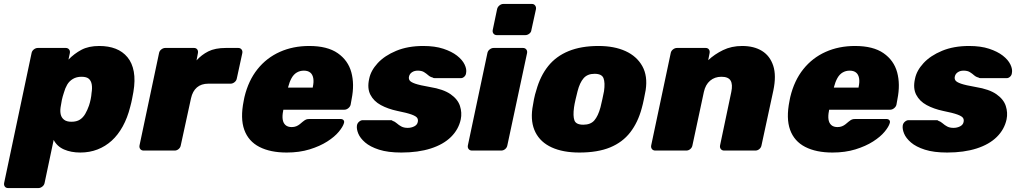

<svg xmlns="http://www.w3.org/2000/svg" viewBox="-66 -763 5162 973"><path d="M-25 190Q-36 190 -41.5 182.5Q-47 175 -45 164L94 -494Q96 -505 105.5 -512.5Q115 -520 126 -520H267Q278 -520 284 -512.5Q290 -505 288 -494L281 -461Q310 -491 346.5 -510.5Q383 -530 437 -530Q484 -530 520 -516Q556 -502 580 -473Q604 -444 612 -400Q620 -356 610 -297Q606 -276 603 -260Q600 -244 594 -222Q580 -166 556 -122.5Q532 -79 500 -50Q468 -21 428 -5.5Q388 10 341 10Q294 10 258.5 -5.5Q223 -21 206 -54L160 164Q158 175 148.5 182.5Q139 190 129 190ZM296 -146Q322 -146 338.5 -156.5Q355 -167 366 -186Q377 -205 385 -228Q390 -243 393.5 -260Q397 -277 398 -292Q402 -316 399 -334.5Q396 -353 384.5 -363.5Q373 -374 347 -374Q322 -374 303.5 -363Q285 -352 274.5 -334Q264 -316 258 -294Q251 -273 247.5 -256.5Q244 -240 241 -219Q238 -198 242 -182Q246 -166 259 -156Q272 -146 296 -146Z M662 0Q651 0 645 -7.5Q639 -15 641 -26L740 -494Q742 -505 751.5 -512.5Q761 -520 772 -520H917Q928 -520 933.5 -512.5Q939 -505 937 -494L930 -457Q955 -485 989.5 -502.5Q1024 -520 1079 -520H1141Q1152 -520 1158 -512.5Q1164 -505 1162 -494L1134 -365Q1132 -354 1122.5 -346.5Q1113 -339 1103 -339H990Q954 -339 932 -320Q910 -301 902 -265L850 -26Q848 -15 839 -7.5Q830 0 819 0Z M1387 10Q1304 10 1248.5 -18.5Q1193 -47 1172 -105Q1151 -163 1169 -252Q1170 -256 1171 -262.5Q1172 -269 1173 -272Q1193 -355 1239 -412.5Q1285 -470 1352 -500Q1419 -530 1501 -530Q1593 -530 1645.5 -493.5Q1698 -457 1714.5 -396.5Q1731 -336 1716 -261L1711 -233Q1709 -223 1699.5 -215Q1690 -207 1679 -207H1370Q1370 -207 1369.5 -205Q1369 -203 1369 -201Q1364 -177 1366.5 -158.5Q1369 -140 1380.5 -129.5Q1392 -119 1412 -119Q1425 -119 1435 -123Q1445 -127 1453 -133.5Q1461 -140 1468 -146Q1479 -155 1485.5 -157.5Q1492 -160 1503 -160H1660Q1670 -160 1675 -154Q1680 -148 1677 -139Q1672 -121 1651 -95.5Q1630 -70 1592.5 -46Q1555 -22 1503 -6Q1451 10 1387 10ZM1394 -319H1519V-321Q1525 -348 1521.5 -367Q1518 -386 1506 -395.5Q1494 -405 1474 -405Q1454 -405 1438 -395.5Q1422 -386 1411.5 -367Q1401 -348 1394 -321Z M1968 10Q1900 10 1855 -4.5Q1810 -19 1784.5 -41Q1759 -63 1749.5 -86.5Q1740 -110 1743 -128Q1745 -139 1754 -146.5Q1763 -154 1772 -154H1916Q1918 -154 1919.5 -153.5Q1921 -153 1923 -151Q1935 -147 1945 -138Q1955 -129 1968 -122Q1981 -115 2000 -115Q2018 -115 2033 -122.5Q2048 -130 2051 -144Q2054 -156 2048.5 -165Q2043 -174 2020 -182.5Q1997 -191 1947 -201Q1900 -211 1864 -230.5Q1828 -250 1811 -283Q1794 -316 1805 -364Q1813 -405 1848 -443Q1883 -481 1942 -505.5Q2001 -530 2079 -530Q2138 -530 2180.5 -516Q2223 -502 2250 -481Q2277 -460 2288.5 -436Q2300 -412 2296 -393Q2295 -382 2287 -374.5Q2279 -367 2270 -367H2138Q2135 -367 2132 -367.5Q2129 -368 2127 -370Q2114 -373 2104.5 -381.5Q2095 -390 2083 -397.5Q2071 -405 2051 -405Q2034 -405 2022 -397Q2010 -389 2007 -376Q2004 -365 2009.5 -356Q2015 -347 2038 -339Q2061 -331 2113 -322Q2181 -311 2217.5 -285.5Q2254 -260 2265 -226Q2276 -192 2269 -158Q2258 -107 2219.5 -69Q2181 -31 2117 -10.5Q2053 10 1968 10Z M2326 0Q2315 0 2309 -7.5Q2303 -15 2305 -26L2404 -494Q2406 -505 2415.5 -512.5Q2425 -520 2436 -520H2584Q2595 -520 2601 -512.5Q2607 -505 2605 -494L2505 -26Q2503 -15 2494 -7.5Q2485 0 2474 0ZM2452 -585Q2441 -585 2435 -592.5Q2429 -600 2431 -611L2453 -716Q2455 -727 2464.5 -735Q2474 -743 2485 -743H2630Q2640 -743 2646 -735Q2652 -727 2650 -716L2627 -611Q2626 -600 2616.5 -592.5Q2607 -585 2596 -585Z M2870 10Q2787 10 2730 -16Q2673 -42 2647.5 -92.5Q2622 -143 2632 -214Q2635 -235 2640 -260Q2645 -285 2652 -306Q2672 -378 2712 -428Q2752 -478 2815.5 -504Q2879 -530 2967 -530Q3047 -530 3104 -504Q3161 -478 3189 -428Q3217 -378 3206 -306Q3202 -285 3197 -260Q3192 -235 3186 -214Q3167 -143 3128 -92.5Q3089 -42 3026 -16Q2963 10 2870 10ZM2890 -131Q2927 -131 2946 -153Q2965 -175 2977 -219Q2981 -234 2986.5 -260Q2992 -286 2995 -301Q3001 -344 2992.5 -366.5Q2984 -389 2947 -389Q2911 -389 2891.5 -366.5Q2872 -344 2861 -301Q2857 -286 2851 -260Q2845 -234 2843 -219Q2837 -175 2845 -153Q2853 -131 2890 -131Z M3255 0Q3244 0 3238 -7.5Q3232 -15 3234 -26L3333 -494Q3335 -505 3344.5 -512.5Q3354 -520 3365 -520H3510Q3521 -520 3526.5 -512.5Q3532 -505 3530 -494L3523 -458Q3555 -488 3598 -509Q3641 -530 3695 -530Q3755 -530 3795.5 -505Q3836 -480 3852.5 -430Q3869 -380 3853 -304L3793 -26Q3791 -15 3782 -7.5Q3773 0 3762 0H3604Q3593 0 3587 -7.5Q3581 -15 3583 -26L3640 -297Q3648 -335 3636.5 -354.5Q3625 -374 3590 -374Q3556 -374 3532.5 -354Q3509 -334 3501 -297L3443 -26Q3441 -15 3432 -7.5Q3423 0 3412 0Z M4153 10Q4070 10 4014.5 -18.5Q3959 -47 3938 -105Q3917 -163 3935 -252Q3936 -256 3937 -262.5Q3938 -269 3939 -272Q3959 -355 4005 -412.5Q4051 -470 4118 -500Q4185 -530 4267 -530Q4359 -530 4411.5 -493.5Q4464 -457 4480.5 -396.5Q4497 -336 4482 -261L4477 -233Q4475 -223 4465.5 -215Q4456 -207 4445 -207H4136Q4136 -207 4135.5 -205Q4135 -203 4135 -201Q4130 -177 4132.5 -158.5Q4135 -140 4146.5 -129.5Q4158 -119 4178 -119Q4191 -119 4201 -123Q4211 -127 4219 -133.5Q4227 -140 4234 -146Q4245 -155 4251.5 -157.5Q4258 -160 4269 -160H4426Q4436 -160 4441 -154Q4446 -148 4443 -139Q4438 -121 4417 -95.5Q4396 -70 4358.5 -46Q4321 -22 4269 -6Q4217 10 4153 10ZM4160 -319H4285V-321Q4291 -348 4287.5 -367Q4284 -386 4272 -395.5Q4260 -405 4240 -405Q4220 -405 4204 -395.5Q4188 -386 4177.5 -367Q4167 -348 4160 -321Z M4734 10Q4666 10 4621 -4.5Q4576 -19 4550.5 -41Q4525 -63 4515.5 -86.5Q4506 -110 4509 -128Q4511 -139 4520 -146.5Q4529 -154 4538 -154H4682Q4684 -154 4685.5 -153.5Q4687 -153 4689 -151Q4701 -147 4711 -138Q4721 -129 4734 -122Q4747 -115 4766 -115Q4784 -115 4799 -122.5Q4814 -130 4817 -144Q4820 -156 4814.5 -165Q4809 -174 4786 -182.5Q4763 -191 4713 -201Q4666 -211 4630 -230.5Q4594 -250 4577 -283Q4560 -316 4571 -364Q4579 -405 4614 -443Q4649 -481 4708 -505.5Q4767 -530 4845 -530Q4904 -530 4946.5 -516Q4989 -502 5016 -481Q5043 -460 5054.5 -436Q5066 -412 5062 -393Q5061 -382 5053 -374.5Q5045 -367 5036 -367H4904Q4901 -367 4898 -367.5Q4895 -368 4893 -370Q4880 -373 4870.5 -381.5Q4861 -390 4849 -397.5Q4837 -405 4817 -405Q4800 -405 4788 -397Q4776 -389 4773 -376Q4770 -365 4775.5 -356Q4781 -347 4804 -339Q4827 -331 4879 -322Q4947 -311 4983.5 -285.5Q5020 -260 5031 -226Q5042 -192 5035 -158Q5024 -107 4985.5 -69Q4947 -31 4883 -10.5Q4819 10 4734 10Z"/></svg>

Font: Rubik Light ExtraBold
Style: Italic
Weight: 800
Italic angle: -12°
Version: Version 2.104